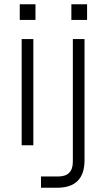

<svg xmlns="http://www.w3.org/2000/svg" viewBox="-20 -684 506 904"><path d="M82 0H137V-500H82ZM73 -590H147V-664H73ZM173 200H248C335 200 378 157 378 70V-500H323V77C323 124 300 147 253 147H173ZM316 -590H390V-664H316Z"/></svg>

Font: Uncut Sans Light
Style: Regular
Weight: 300
Designer: Kasper Nordkvist
Foundry: UNCUT.wtf
Version: Version 1.304;Glyphs 3.2 (3246)